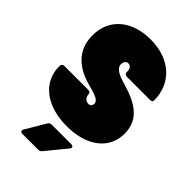

<svg xmlns="http://www.w3.org/2000/svg" viewBox="-213 -605 852 852"><g transform="rotate(45 213.0 -178.5)"><path d="M215 8C338 8 421 -52 421 -151C421 -253 332 -285 261 -306C234 -314 191 -327 191 -357C191 -368 197 -383 212 -383C224 -383 234 -374 234 -357V-351C234 -342 240 -336 249 -336H394C403 -336 409 -340 409 -346C409 -455 330 -528 207 -528C90 -528 11 -463 11 -358C11 -258 83 -215 139 -197C182 -183 232 -177 232 -149C232 -138 225 -130 213 -130C201 -130 184 -139 184 -161C184 -169 178 -174 169 -174H19C10 -174 4 -168 4 -159V-156C4 -58 87 8 215 8ZM101 171H200C208 171 213 168 218 162L295 68C298 65 299 62 299 59C299 54 294 50 286 50H164C156 50 150 53 146 60L91 153C89 156 88 159 88 162C88 168 93 171 101 171Z"/></g></svg>

Font: Barlow Condensed Black
Style: Regular
Weight: 900
Width: 3
Designer: Jeremy Tribby
Foundry: Tribby Type
Version: Version 1.422;hotconv 1.0.109;makeotfexe 2.5.65596